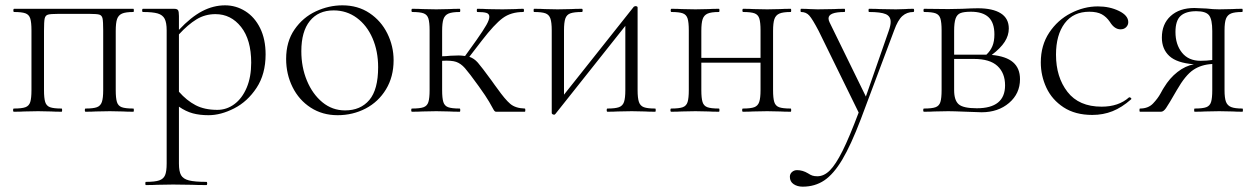

<svg xmlns="http://www.w3.org/2000/svg" viewBox="-20 -419 4711 720"><path d="M480 0Q455 0 441 -1L392 -2L339 -1Q325 0 301 0Q298 0 298 -6Q298 -12 301 -12Q330 -12 343.5 -17Q357 -22 362 -36.5Q367 -51 367 -81V-305Q367 -339 364.5 -350Q362 -361 353 -364Q344 -367 315 -367H199Q169 -367 159.5 -364Q150 -361 147.5 -349.5Q145 -338 145 -303V-81Q145 -51 149.5 -36.5Q154 -22 167.5 -17Q181 -12 211 -12Q213 -12 213 -6Q213 0 211 0Q186 0 172 -1L123 -2L71 -1Q57 0 32 0Q29 0 29 -6Q29 -12 32 -12Q62 -12 75.5 -17Q89 -22 93.5 -36.5Q98 -51 98 -81V-305Q98 -335 93.5 -349.5Q89 -364 75.5 -369Q62 -374 33 -374Q30 -374 30 -380Q30 -386 33 -386H480Q482 -386 482 -380Q482 -374 480 -374Q451 -374 437.5 -368Q424 -362 419 -347.5Q414 -333 414 -303V-81Q414 -51 418.5 -36.5Q423 -22 436.5 -17Q450 -12 480 -12Q482 -12 482 -6Q482 0 480 0Z M976 -215Q976 -141 942 -89.5Q908 -38 858 -12.5Q808 13 762 13Q729 13 703 6Q677 -1 651 -19V194Q651 224 659 238Q667 252 688.5 257.5Q710 263 754 263Q757 263 757 269Q757 275 754 275Q720 275 701 274L629 273L569 274Q554 275 527 275Q525 275 525 269Q525 263 527 263Q561 263 577 257.5Q593 252 599 238Q605 224 605 194V-305Q605 -334 597.5 -348.5Q590 -363 571.5 -368.5Q553 -374 516 -374Q513 -374 513 -380Q513 -386 516 -386H633Q644 -386 647.5 -381Q651 -376 651 -359V-307Q696 -355 738 -377Q780 -399 824 -399Q865 -399 900 -377Q935 -355 955.5 -313.5Q976 -272 976 -215ZM922 -184Q922 -270 884 -318Q846 -366 788 -366Q749 -366 717 -346.5Q685 -327 651 -290V-75Q680 -42 713.5 -24.5Q747 -7 795 -7Q830 -7 859 -28.5Q888 -50 905 -90Q922 -130 922 -184Z M1053 -198Q1053 -263 1084.5 -308.5Q1116 -354 1164.5 -376.5Q1213 -399 1264 -399Q1322 -399 1365.5 -370Q1409 -341 1432.5 -293.5Q1456 -246 1456 -193Q1456 -131 1427.5 -84Q1399 -37 1351 -12Q1303 13 1246 13Q1189 13 1145 -15.5Q1101 -44 1077 -92.5Q1053 -141 1053 -198ZM1398 -167Q1398 -227 1377 -275.5Q1356 -324 1318 -352Q1280 -380 1231 -380Q1174 -380 1142 -340.5Q1110 -301 1110 -227Q1110 -167 1131 -116.5Q1152 -66 1189 -35.5Q1226 -5 1274 -5Q1332 -5 1365 -44Q1398 -83 1398 -167Z M1948 0H1840Q1835 0 1830.5 -8.5Q1826 -17 1814.5 -37Q1803 -57 1775 -96Q1739 -146 1723.5 -163.5Q1708 -181 1690.5 -187Q1673 -193 1638 -191V-81Q1638 -51 1642.5 -36.5Q1647 -22 1660.5 -17Q1674 -12 1704 -12Q1706 -12 1706 -6Q1706 0 1704 0Q1679 0 1665 -1L1616 -2L1564 -1Q1550 0 1525 0Q1522 0 1522 -6Q1522 -12 1525 -12Q1555 -12 1568.5 -17Q1582 -22 1586.5 -36.5Q1591 -51 1591 -81V-305Q1591 -335 1586.5 -349.5Q1582 -364 1568.5 -369Q1555 -374 1526 -374Q1523 -374 1523 -380Q1523 -386 1526 -386Q1550 -386 1564 -385L1616 -384L1666 -385Q1680 -386 1704 -386Q1706 -386 1706 -380Q1706 -374 1704 -374Q1675 -374 1661.5 -368Q1648 -362 1643 -347.5Q1638 -333 1638 -303V-208Q1651 -208 1669 -210L1700 -211Q1710 -211 1724 -209L1767 -269Q1793 -306 1804 -325.5Q1815 -345 1815 -356Q1815 -367 1804.5 -370.5Q1794 -374 1770 -374Q1768 -374 1768 -380Q1768 -386 1770 -386Q1793 -386 1804 -385Q1813 -385 1827 -384.5Q1841 -384 1865 -384L1914 -385Q1924 -386 1942 -386Q1945 -386 1945 -380Q1945 -374 1942 -374Q1896 -374 1865 -351Q1834 -328 1787 -267L1740 -206Q1758 -200 1772 -184Q1786 -168 1824 -116Q1830 -108 1835 -100.5Q1840 -93 1845 -87Q1874 -46 1893.5 -29.5Q1913 -13 1948 -12Q1950 -12 1950 -6Q1950 0 1948 0Z M2437 0Q2412 0 2398 -1L2349 -2L2296 -1Q2282 0 2258 0Q2255 0 2255 -6Q2255 -12 2258 -12Q2287 -12 2301 -17Q2315 -22 2320 -36.5Q2325 -51 2325 -81V-322L2063 8Q2062 9 2061 10Q2060 11 2058 11Q2054 11 2051.5 9Q2049 7 2049 5V-305Q2049 -335 2044 -349.5Q2039 -364 2025.5 -369Q2012 -374 1983 -374Q1981 -374 1981 -380Q1981 -386 1983 -386Q2008 -386 2022 -385L2071 -384L2123 -385Q2137 -386 2162 -386Q2165 -386 2165 -380Q2165 -374 2162 -374Q2133 -374 2119 -369Q2105 -364 2100 -349.5Q2095 -335 2095 -305V-64L2357 -394Q2361 -396 2362 -396Q2371 -396 2371 -391V-81Q2371 -51 2376 -36.5Q2381 -22 2394.5 -17Q2408 -12 2437 -12Q2439 -12 2439 -6Q2439 0 2437 0Z M2945 0Q2920 0 2906 -1L2857 -2L2804 -1Q2790 0 2766 0Q2763 0 2763 -6Q2763 -12 2766 -12Q2795 -12 2808.5 -17Q2822 -22 2827 -36.5Q2832 -51 2832 -81V-184H2610V-81Q2610 -51 2614.5 -36.5Q2619 -22 2632.5 -17Q2646 -12 2676 -12Q2678 -12 2678 -6Q2678 0 2676 0Q2651 0 2637 -1L2588 -2L2536 -1Q2522 0 2497 0Q2494 0 2494 -6Q2494 -12 2497 -12Q2527 -12 2540.5 -17Q2554 -22 2558.5 -36.5Q2563 -51 2563 -81V-305Q2563 -335 2558.5 -349.5Q2554 -364 2540.5 -369Q2527 -374 2498 -374Q2495 -374 2495 -380Q2495 -386 2498 -386Q2522 -386 2536 -385L2588 -384L2638 -385Q2652 -386 2676 -386Q2678 -386 2678 -380Q2678 -374 2676 -374Q2647 -374 2633.5 -368Q2620 -362 2615 -347.5Q2610 -333 2610 -303V-202H2832V-305Q2832 -335 2827.5 -349.5Q2823 -364 2809.5 -369Q2796 -374 2767 -374Q2764 -374 2764 -380Q2764 -386 2767 -386Q2791 -386 2805 -385L2857 -384L2907 -385Q2921 -386 2945 -386Q2947 -386 2947 -380Q2947 -374 2945 -374Q2916 -374 2902.5 -368Q2889 -362 2884 -347.5Q2879 -333 2879 -303V-81Q2879 -51 2883.5 -36.5Q2888 -22 2901.5 -17Q2915 -12 2945 -12Q2947 -12 2947 -6Q2947 0 2945 0Z M3405 -374Q3381 -374 3364 -359Q3347 -344 3333 -305L3208 28Q3171 125 3138.5 179.5Q3106 234 3071 257.5Q3036 281 2990 281Q2970 281 2956 271.5Q2942 262 2942 244Q2942 233 2950 226Q2958 219 2969 219Q2990 219 3010 231Q3019 237 3026.5 239.5Q3034 242 3045 242Q3070 242 3092 220Q3114 198 3139.5 147Q3165 96 3200 3L3050 -303Q3027 -347 3015 -360.5Q3003 -374 2984 -374Q2982 -374 2982 -380Q2982 -386 2984 -386Q3005 -386 3015 -385L3046 -384L3108 -385Q3122 -386 3147 -386Q3149 -386 3149 -380Q3149 -374 3147 -374Q3087 -374 3087 -350Q3087 -343 3091 -335L3227 -57L3312 -301Q3320 -323 3320 -337Q3320 -358 3301.5 -366Q3283 -374 3239 -374Q3237 -374 3237 -380Q3237 -386 3239 -386Q3266 -386 3280 -385L3340 -384L3375 -385Q3384 -386 3405 -386Q3408 -386 3408 -380Q3408 -374 3405 -374Z M3805 -122Q3805 -68 3764 -33Q3723 2 3661 2Q3647 2 3603 0Q3555 -2 3536 -2L3484 -1Q3470 0 3445 0Q3442 0 3442 -6Q3442 -12 3445 -12Q3475 -12 3488.5 -17Q3502 -22 3506.5 -36.5Q3511 -51 3511 -81V-305Q3511 -335 3506.5 -349.5Q3502 -364 3488.5 -369Q3475 -374 3446 -374Q3443 -374 3443 -380Q3443 -386 3446 -386L3536 -385L3588 -386Q3626 -388 3647 -388Q3703 -388 3733 -369Q3763 -350 3763 -312Q3763 -286 3747.5 -262Q3732 -238 3699 -213Q3753 -208 3779 -185.5Q3805 -163 3805 -122ZM3558 -303V-214H3667H3679Q3694 -228 3701.5 -246Q3709 -264 3709 -290Q3709 -334 3687 -354.5Q3665 -375 3621 -375Q3595 -375 3582 -370Q3569 -365 3563.5 -349.5Q3558 -334 3558 -303ZM3749 -99Q3749 -145 3720.5 -171.5Q3692 -198 3632 -198H3558V-81Q3558 -43 3575 -28Q3592 -13 3643 -13Q3749 -13 3749 -99Z M3883 -185Q3883 -249 3914.5 -296.5Q3946 -344 3995.5 -369.5Q4045 -395 4097 -395Q4141 -395 4176 -378Q4211 -361 4211 -336Q4211 -325 4203 -317Q4195 -309 4182 -309Q4159 -309 4142 -337Q4129 -356 4111.5 -365.5Q4094 -375 4065 -375Q4005 -375 3972.5 -331.5Q3940 -288 3940 -214Q3940 -130 3983 -74.5Q4026 -19 4111 -19Q4175 -19 4214 -54H4216Q4219 -54 4221.5 -51Q4224 -48 4221 -46Q4187 -16 4152 -2Q4117 12 4076 12Q4012 12 3968.5 -16.5Q3925 -45 3904 -90Q3883 -135 3883 -185Z M4639 0Q4616 0 4603 -1L4552 -2L4499 -1Q4485 0 4460 0Q4458 0 4458 -6Q4458 -12 4460 -12Q4490 -12 4503.5 -17Q4517 -22 4521.5 -36.5Q4526 -51 4526 -81V-179Q4485 -177 4455 -157Q4425 -137 4393 -81Q4362 -27 4352.5 -13.5Q4343 0 4334 0H4255Q4253 0 4253 -6Q4253 -12 4255 -12Q4286 -12 4304 -31Q4322 -50 4332 -68.5Q4342 -87 4345 -91Q4366 -126 4395.5 -149Q4425 -172 4457 -178Q4393 -183 4365 -209Q4337 -235 4337 -278Q4337 -329 4370 -359Q4403 -389 4459 -389Q4471 -389 4505 -387Q4529 -384 4552 -384L4602 -385Q4615 -386 4638 -386Q4640 -386 4640 -380Q4640 -374 4638 -374Q4610 -374 4596.5 -368.5Q4583 -363 4577.5 -349Q4572 -335 4572 -305V-81Q4572 -51 4577.5 -37Q4583 -23 4597 -17.5Q4611 -12 4639 -12Q4641 -12 4641 -6Q4641 0 4639 0ZM4482 -191Q4505 -191 4526 -194V-303Q4526 -346 4514 -361.5Q4502 -377 4466 -377Q4427 -377 4407.5 -359.5Q4388 -342 4388 -299Q4388 -252 4412.5 -221.5Q4437 -191 4482 -191Z"/></svg>

Font: Cormorant Garamond Light
Style: Regular
Weight: 300
Designer: Christian Thalmann (Catharsis Fonts)
Version: Version 3.000